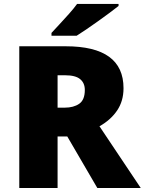

<svg xmlns="http://www.w3.org/2000/svg" viewBox="-20 -947 729 967"><path d="M311 -713.9Q602.1 -713.9 602.1 -502.9Q602.1 -438 569.8 -390.4Q537.6 -342.8 481 -311L689 0H470.2L318.8 -259.8H270V0H77.1V-713.9ZM308.1 -567.9H270V-404.8H306.2Q350.6 -404.8 378.9 -424.3Q407.2 -443.8 407.2 -494.1Q407.2 -528.8 383.8 -548.3Q360.4 -567.9 308.1 -567.9ZM577.1 -927.2V-917Q559.6 -902.8 532.2 -882.6Q504.9 -862.3 474.4 -840.6Q443.8 -818.8 415.3 -799.3Q386.7 -779.8 366.2 -767.1H239.3V-781.2Q256.3 -799.8 280.3 -825.4Q304.2 -851.1 328.1 -877.9Q352.1 -904.8 368.2 -927.2Z"/></svg>

Font: Open Sans ExtraBold
Style: Regular
Weight: 800
Designer: Monotype Design Team
Foundry: Monotype Imaging Inc.
Version: Version 3.003; ttfautohint (v1.8.4)